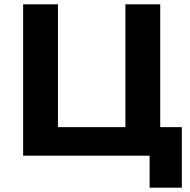

<svg xmlns="http://www.w3.org/2000/svg" viewBox="-20 -720 881 888"><path d="M721 -132V-700H560V-132H248V-700H87V0H672V148H821V-132Z"/></svg>

Font: AWKNG-Font
Style: Bold
Weight: 700
Designer: Awakening Church
Foundry: Awakening Church
Version: Version 1.700;PS 001.700;hotconv 1.0.88;makeotf.lib2.5.64775